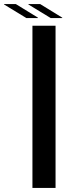

<svg xmlns="http://www.w3.org/2000/svg" viewBox="-110 -927 344 947"><path d="M50 0V-800H164V0ZM20 -838 -90 -905V-907H-32L77 -840V-838ZM30 -905V-907H88L197 -840V-838H140Z"/></svg>

Font: Big Shoulders Text
Style: Bold
Weight: 700
Designer: Patric King
Foundry: XO Type Co
Version: Version 1.000; ttfautohint (v1.8.2)